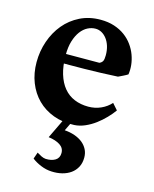

<svg xmlns="http://www.w3.org/2000/svg" viewBox="-110 -555 700 874"><g transform="rotate(15 240.0 -118.5)"><path d="M253.9 -8.3 227.1 46.9Q252.9 48.8 274.7 56.4Q296.4 64 312 76.4Q327.6 88.9 336.4 106Q345.2 123 345.2 144Q345.2 169.9 335 189.2Q324.7 208.5 307.4 220.9Q290 233.4 266.6 239.3Q243.2 245.1 216.8 243.7Q191.4 242.7 166.5 232.4Q141.6 222.2 123.5 208L134.3 177.2Q145.5 184.1 155.8 189.2Q166 194.3 176.8 195.3Q204.6 196.3 222.2 185.3Q239.7 174.3 239.7 150.9Q239.7 127.4 219.2 114Q198.7 100.6 164.6 96.2L214.8 -8.3ZM127.4 -245.6 129.4 -290 299.8 -290.5Q310.1 -294.9 314.7 -303Q319.3 -311 319.3 -331.1Q319.3 -355 313.2 -374.3Q307.1 -393.6 296.6 -407.2Q286.1 -420.9 272.5 -428.5Q258.8 -436 243.7 -436Q224.6 -436 206.5 -426.8Q188.5 -417.5 174.3 -398.7Q160.2 -379.9 151.4 -351.6Q142.6 -323.2 142.6 -285.2Q142.6 -233.9 154.1 -196.3Q165.5 -158.7 186.3 -133.8Q207 -108.9 236.6 -96.7Q266.1 -84.5 302.2 -84.5Q334 -84.5 361.6 -96.9Q389.2 -109.4 407.7 -130.4L433.1 -101.6Q419.9 -83 401.1 -63.5Q382.3 -43.9 360.1 -27.3Q337.9 -10.7 313 0.2Q288.1 11.2 262.2 12.7Q208 15.1 163.8 -1.5Q119.6 -18.1 88.4 -49.3Q57.1 -80.6 40 -124.3Q22.9 -168 22.9 -219.7Q22.9 -271.5 39.3 -318.8Q55.7 -366.2 85.7 -402.3Q115.7 -438.5 158.9 -460Q202.1 -481.4 255.4 -481.4Q291.5 -481.4 320.3 -471.9Q349.1 -462.4 370.8 -446.3Q392.6 -430.2 407.7 -409.2Q422.9 -388.2 431.4 -365Q439.9 -341.8 442.4 -318.4Q444.8 -294.9 441.4 -273.9Q438 -271.5 432.1 -268.3Q426.3 -265.1 419.9 -262Q413.6 -258.8 407.7 -256.1Q401.9 -253.4 397.9 -251.5Q361.3 -249.5 319.8 -248Q278.3 -246.6 240.2 -246.1Q202.1 -245.6 171.9 -245.6Q141.6 -245.6 127.4 -245.6Z"/></g></svg>

Font: Varendra
Style: Regular
Weight: 700
Designer: Jacob Thomas
Foundry: Bangla Type Foundry
Version: Version 1.008